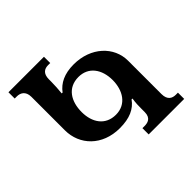

<svg xmlns="http://www.w3.org/2000/svg" viewBox="-177 -888 1063 1063"><g transform="rotate(-45 354.5 -357.0)"><path d="M410 0H688V-49H671C645 -49 618 -61 618 -108V-369C618 -479 525 -568 390 -568C317 -568 268 -543 237 -501H230C233 -535 235 -557 235 -588V-606C235 -653 261 -665 287 -665H304V-714H26V-665H43C67 -665 98 -653 98 -606V-344C98 -230 184 -137 322 -137C399 -137 449 -160 480 -204H487C482 -172 482 -150 482 -127V-103C482 -56 451 -49 427 -49H410ZM359 -205C277 -205 235 -268 235 -350C235 -432 274 -500 360 -500C438 -500 482 -438 482 -354C482 -274 441 -205 359 -205Z"/></g></svg>

Font: Noto Serif Georgian SemiBold
Style: Regular
Weight: 600
Designer: Monotype Design Team, Akaki Razmadze
Foundry: Google LLC
Version: Version 2.003